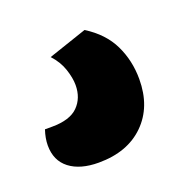

<svg xmlns="http://www.w3.org/2000/svg" viewBox="-67 -82 320 332"><g transform="rotate(-20 93.0 84.0)"><path d="M119 -28Q151 -8 165 21Q179 50 179 84Q179 135 148 165.5Q117 196 64 196Q30 196 10.5 181Q-9 166 -9 138Q-9 125 -4 110H9Q42 110 57 95Q72 80 72 56Q72 43 66.5 26.5Q61 10 48 -4Z"/></g></svg>

Font: Baloo 2 SemiBold
Style: Regular
Weight: 600
Designer: Sarang Kulkarni and Ek Type
Foundry: Ek Type
Version: Version 1.640;hotconv 1.0.111;makeotfexe 2.5.65597; ttfautoh